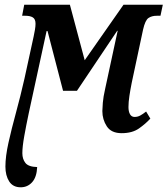

<svg xmlns="http://www.w3.org/2000/svg" viewBox="-20 -556 712 816"><path d="M68 240Q35 240 19 215Q3 190 3 152Q3 109 16 50.5Q29 -8 48 -77.5Q67 -147 84 -222L123 -401Q126 -415 128.5 -429.5Q131 -444 131 -455Q131 -475 119.5 -482Q108 -489 88 -489H74L83 -536H277L340 -300L505 -536H672L662 -489H646Q625 -489 611 -479.5Q597 -470 588 -430L540 -205Q534 -175 530 -148.5Q526 -122 526 -101Q526 -82 532.5 -70.5Q539 -59 552 -59Q565 -59 576 -65Q587 -71 601 -82L619 -52Q599 -30 570.5 -10Q542 10 497 10Q453 10 434 -19Q415 -48 415 -84Q415 -95 417 -119.5Q419 -144 427 -179L480 -425H478L307 -170H248L182 -424H178L102 -74Q91 -22 83 23Q75 68 75 95Q75 120 88 136.5Q101 153 138 154Q136 197 116.5 218.5Q97 240 68 240Z"/></svg>

Font: Noto Serif ExtraCondensed SemiBold
Style: Italic
Weight: 600
Width: 2
Italic angle: -12°
Designer: Monotype Design Team
Foundry: Monotype Imaging Inc.
Version: Version 2.013